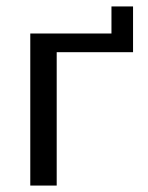

<svg xmlns="http://www.w3.org/2000/svg" viewBox="-20 -576 460 596"><path d="M74 0V-472H326V-556H393V-414H156V0Z"/></svg>

Font: Coval
Style: Light
Weight: 300
Foundry: Context Ltd
Version: Version 001.000